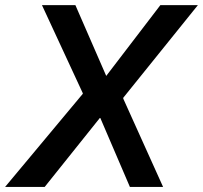

<svg xmlns="http://www.w3.org/2000/svg" viewBox="-45 -740 803 760"><path d="M469.2 0 352.1 -272.9H348.6L282.7 -368.7V-371.1L121.1 -719.7H253.4L375.5 -439.5H379.4L442.9 -352.5V-349.6L600.6 0ZM-24.9 0 282.7 -368.7V-371.1L372.1 -439.5H375.5L589.8 -719.7H738.3L442.9 -353V-351.6L353 -272.9H350.1L131.8 0Z"/></svg>

Font: Reddit Sans SemiBold
Style: Italic
Weight: 600
Italic angle: -11.25°
Designer: Stephen Hutchings
Version: Version 1.013